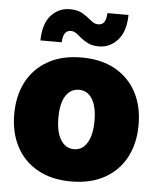

<svg xmlns="http://www.w3.org/2000/svg" viewBox="-54 -812 711 868"><g transform="rotate(5 301.0 -378.5)"><path d="M300.8 9.8Q211.9 9.8 148.7 -25.6Q85.4 -61 52 -124.3Q18.6 -187.5 18.6 -271.5Q18.6 -355.5 52 -418.7Q85.4 -481.9 148.7 -517.3Q211.9 -552.7 300.8 -552.7Q389.6 -552.7 452.9 -517.3Q516.1 -481.9 549.6 -418.7Q583 -355.5 583 -271.5Q583 -187.5 549.6 -124.3Q516.1 -61 452.9 -25.6Q389.6 9.8 300.8 9.8ZM301.8 -136.7Q339.4 -136.7 361.1 -172.6Q382.8 -208.5 382.8 -272.5Q382.8 -336.9 361.1 -371.6Q339.4 -406.2 301.8 -406.2Q262.7 -406.2 240.7 -371.6Q218.8 -336.9 218.8 -272.5Q218.8 -208.5 240.7 -172.6Q262.7 -136.7 301.8 -136.7ZM373 -609.4Q345.2 -609.4 325.9 -618.2Q306.6 -627 292.7 -638.7Q278.8 -650.4 266.8 -659.2Q254.9 -668 241.2 -668Q206.5 -668 204.1 -613.3H107.4Q108.9 -690.4 143.6 -728Q178.2 -765.6 228.5 -765.6Q265.1 -765.6 288.1 -751.2Q311 -736.8 327.4 -722.7Q343.8 -708.5 360.4 -708.5Q380.9 -708.5 389.4 -722.9Q397.9 -737.3 398.4 -762.7H494.1Q493.2 -687.5 458 -648.4Q422.9 -609.4 373 -609.4Z"/></g></svg>

Font: Inter Tight Black
Style: Regular
Weight: 900
Designer: Rasmus Andersson
Foundry: rsms
Version: Version 3.004; ttfautohint (v1.8.4.7-5d5b)